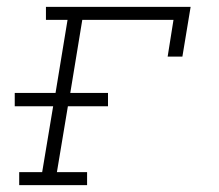

<svg xmlns="http://www.w3.org/2000/svg" viewBox="-20 -540 640 560"><path d="M36 0V-38H103L135 -230H23V-269H142L177 -482H114V-520H536L512 -375H469L486 -482H220L185 -269H295V-230H178L146 -38H234V0Z"/></svg>

Font: Iosevka Etoile XLtObl
Style: Regular
Weight: 200
Italic angle: -9°
Designer: Belleve Invis
Foundry: Belleve Invis
Version: Version 15.5.2; ttfautohint (v1.8.4)